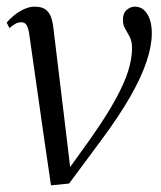

<svg xmlns="http://www.w3.org/2000/svg" viewBox="-20 -548 484 578"><path d="M68.5 -442Q65.5 -463.5 60.2 -472.2Q55 -481 44 -481Q34 -481 25.2 -475.8Q16.5 -470.5 8.5 -463.5L0 -480Q8 -489.5 21.2 -500.8Q34.5 -512 51.5 -520Q68.5 -528 84.5 -528Q105.5 -528 117 -519.5Q128.5 -511 133.8 -496Q139 -481 141 -461.5L177.5 -159.5L194 -21.5L172 -18.5L251 -128.5Q302 -201 329 -251Q356 -301 366.5 -336.2Q377 -371.5 377.5 -399.5Q378 -422 371 -435.8Q364 -449.5 357 -461.2Q350 -473 350 -488.5Q350 -508.5 361.5 -518.2Q373 -528 386 -528Q402 -528 413.2 -518Q424.5 -508 430.8 -490Q437 -472 437 -448Q437 -410 421.2 -362.8Q405.5 -315.5 371.8 -256.5Q338 -197.5 283 -123.5L188 4.5L133.5 10L110.5 -147.5Z"/></svg>

Font: Merriweather 120pt Light
Style: Italic
Weight: 300
Italic angle: -7.8°
Version: Version 2.101